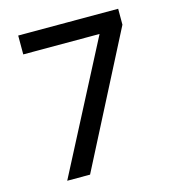

<svg xmlns="http://www.w3.org/2000/svg" viewBox="-106 -795 811 885"><g transform="rotate(-15 300.0 -352.5)"><path d="M106 0 450 -663 454 -615H61V-705H538V-629L215 0Z"/></g></svg>

Font: Nunito Sans 7pt Medium
Style: Regular
Weight: 500
Designer: Vernon Adams
Foundry: Vernon Adams
Version: Version 3.101;gftools[0.9.27]